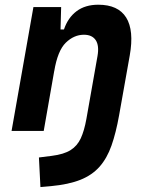

<svg xmlns="http://www.w3.org/2000/svg" viewBox="-20 -547 626 802"><path d="M148.9 234.4 142.6 110.8 196.3 104Q246.6 97.7 274.7 80.1Q302.7 62.5 317.4 30.8Q332 -1 340.8 -49.8L387.2 -312.5Q395 -356.4 379.9 -379.2Q364.7 -401.9 330.6 -401.9Q289.1 -401.9 254.9 -368.7Q220.7 -335.4 206.5 -249.5V-250.5L162.6 0H28.3L119.6 -517.6H235.4L232.9 -423.8H247.1Q263.7 -473.1 299.8 -500.2Q335.9 -527.3 390.6 -527.3Q473.6 -527.3 507.1 -473.6Q540.5 -419.9 522 -315.4L477.5 -65.4Q464.4 7.8 445.8 60.8Q427.2 113.8 396 149.2Q364.7 184.6 315.7 204.1Q266.6 223.6 192.9 230.5Z"/></svg>

Font: Cascadia Mono
Style: Bold Italic
Weight: 700
Italic angle: -10°
Monospace: yes
Designer: Aaron Bell
Foundry: Saja Typeworks
Version: Version 2404.023; ttfautohint (v1.8.4)